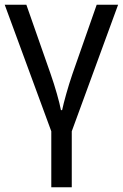

<svg xmlns="http://www.w3.org/2000/svg" viewBox="-20 -556 522 816"><path d="M285 240V2L482 -536H391L288 -242C269 -187 251 -121 244 -88H239C233 -121 214 -188 195 -242L92 -536H0L198 2V240Z"/></svg>

Font: Noto Sans Thai
Style: Regular
Weight: 400
Designer: Monotype Design Team
Foundry: Monotype Imaging Inc.
Version: Version 1.901